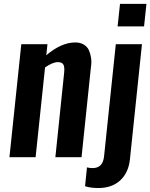

<svg xmlns="http://www.w3.org/2000/svg" viewBox="-20 -804 769 982"><path d="M415 148.4 424.8 52.2Q438.5 55.7 453.6 55.7Q505.9 55.7 512.2 -3.9L572.3 -578.1H706.1L644.5 11.2Q637.2 79.6 594.7 118.7Q552.2 157.7 483.4 157.7Q442.4 157.7 415 148.4ZM581.5 -668.9 593.8 -784.2H729L716.8 -668.9ZM28.3 0 88.9 -578.1H222.7L216.8 -521.5Q293.9 -586.9 364.7 -586.9Q390.1 -586.9 408.2 -576.2Q426.3 -565.4 434.3 -547.9Q442.4 -530.3 445.8 -507.8Q447.3 -497.6 447.3 -486.8Q447.3 -474.6 445.3 -462.9L397 0H263.2L308.1 -432.1Q309.1 -440.9 309.1 -448.2Q309.1 -463.9 304.7 -472.7Q298.3 -486.3 275.4 -486.3Q248.5 -485.8 210.4 -459L162.1 0Z"/></svg>

Font: Oswald
Style: Medium
Weight: 500
Designer: Vernon Adams
Foundry: Vernon Adams
Version: 3.0; ttfautohint (v0.94.23-7a4d-dirty) -l 8 -r 50 -G 150 -x 